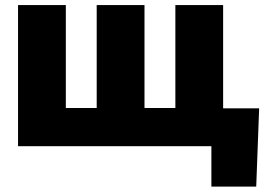

<svg xmlns="http://www.w3.org/2000/svg" viewBox="-20 -565 1041 742"><path d="M970.2 156.2H796.9V0H49.7V-545.5H234.4V-147.7H353.7V-545.5H538.4V-147.7H657.7V-545.5H842.3V-146.3H981.5Z"/></svg>

Font: Linik Sans Black
Style: Regular
Weight: 900
Designer: Fonts by Rasmus Andersson / Changes by Cristiano Sobral with parts from Marc Monis
Foundry: rsms
Version: Version 3.020; ttfautohint (v1.6)